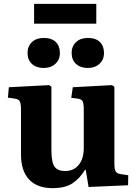

<svg xmlns="http://www.w3.org/2000/svg" viewBox="-20 -963 711 997"><path d="M253 14Q173 14 131 -31Q89 -76 89 -161V-392Q89 -423 83.5 -435.5Q78 -448 56 -451L21 -456L26 -510L235 -521L247 -513V-184Q247 -121 263 -98Q279 -75 318 -75Q363 -75 389 -107Q415 -139 415 -195V-392Q415 -425 409.5 -436.5Q404 -448 383 -451L350 -455L358 -510L561 -521L574 -513V-113Q574 -84 580.5 -73Q587 -62 606 -59L646 -53L645 -1L440 8L425 -82H422Q394 -36 356 -11Q318 14 253 14ZM436 -610Q398 -610 375 -631Q352 -652 352 -688Q352 -723 375 -744.5Q398 -766 436 -766Q477 -766 498.5 -745Q520 -724 520 -688Q520 -653 496.5 -631.5Q473 -610 436 -610ZM207 -610Q169 -610 146 -631Q123 -652 123 -688Q123 -723 146 -744.5Q169 -766 207 -766Q248 -766 269.5 -745Q291 -724 291 -688Q291 -653 267.5 -631.5Q244 -610 207 -610ZM157 -840V-943H480V-840Z"/></svg>

Font: Literata 36pt
Style: Bold
Weight: 700
Designer: Latin by Veronika Burian and Jose Scaglione. Greek by Irene Vlachou. Cyrillic by Vera Evstafieva.
Foundry: TypeTogether
Version: Version 3.002